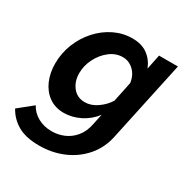

<svg xmlns="http://www.w3.org/2000/svg" viewBox="-222 -675 1005 1040"><g transform="rotate(30 280.5 -155.0)"><path d="M162 223Q80 223 29.5 194.5Q-21 166 -50 114L38 43Q58 80 96 101Q134 122 183 122Q222 122 258.5 106.5Q295 91 322 58.5Q349 26 359 -25L373 -91Q339 -46 289.5 -21.5Q240 3 190 3Q135 3 96 -25Q57 -53 36.5 -100.5Q16 -148 16 -206Q16 -271 39.5 -330Q63 -389 104.5 -435Q146 -481 199.5 -507Q253 -533 312 -533Q370 -533 407.5 -505.5Q445 -478 463 -432L482 -524H600L493 -25Q477 53 429 108.5Q381 164 312 193.5Q243 223 162 223ZM259 -104Q298 -104 335.5 -130Q373 -156 395 -192L421 -317Q415 -363 385.5 -391Q356 -419 318 -419Q274 -419 237 -390.5Q200 -362 177.5 -317.5Q155 -273 155 -226Q155 -175 183 -139.5Q211 -104 259 -104Z"/></g></svg>

Font: Raleway
Style: Bold Italic
Weight: 700
Italic angle: -12°
Designer: Matt McInerney, Pablo Impallari, Rodrigo Fuenzalida
Foundry: Matt McInerney, Pablo Impallari, Rodrigo Fuenzalida
Version: Version 4.101;RELEASE